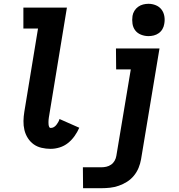

<svg xmlns="http://www.w3.org/2000/svg" viewBox="-20 -775 940 1010"><path d="M246 8Q222 8 198.5 2.5Q175 -3 157 -16Q139 -29 126.5 -48.5Q114 -68 108.5 -91Q103 -114 103.5 -138.5Q104 -163 108 -187L180 -625H103V-735H332L239 -169Q238 -163 237 -157Q236 -151 235.5 -144.5Q235 -138 235 -132Q235 -126 235.5 -120Q236 -114 238.5 -108Q241 -102 247 -102Q256 -102 263.5 -106.5Q271 -111 276.5 -118Q282 -125 286.5 -133Q291 -141 293 -149L397 -103Q387 -80 372 -59Q357 -38 337.5 -22.5Q318 -7 294 0.5Q270 8 246 8ZM417 215 416 105H513Q526 105 539.5 102Q553 99 564.5 91Q576 83 583 70.5Q590 58 592 45L668 -410H591L590 -520H819L722 63Q718 86 709 108Q700 130 684.5 149Q669 168 648.5 181Q628 194 605 202Q582 210 559 212.5Q536 215 514 215ZM761 -585Q741 -585 722 -592.5Q703 -600 691.5 -615Q680 -630 677 -650Q674 -670 677 -691Q679 -705 687 -718Q695 -731 707 -739.5Q719 -748 733 -751.5Q747 -755 761 -755Q781 -755 799.5 -747.5Q818 -740 829.5 -725Q841 -710 844.5 -690Q848 -670 844 -649Q842 -635 834.5 -622Q827 -609 815 -600.5Q803 -592 789 -588.5Q775 -585 761 -585Z"/></svg>

Font: Iosevka Etoile Extrabold
Style: Italic
Weight: 800
Italic angle: -9°
Designer: Belleve Invis
Foundry: Belleve Invis
Version: Version 22.1.2; ttfautohint (v1.8.4)